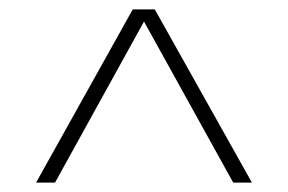

<svg xmlns="http://www.w3.org/2000/svg" viewBox="-20 -760 615 410"><path d="M57 -370 263.5 -740H310.5L518 -370H478L287.5 -714L97.5 -370Z"/></svg>

Font: Encode Sans SemiExpanded SemiExpanded Thin
Style: Regular
Weight: 100
Width: 6
Designer: Multiple Designers
Foundry: Impallari Type
Version: Version 3.000; ttfautohint (v1.8.3) -l 8 -r 50 -G 200 -x 14 